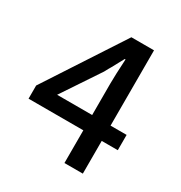

<svg xmlns="http://www.w3.org/2000/svg" viewBox="-153 -748 811 859"><g transform="rotate(30 253.0 -318.5)"><path d="M479 -169H396V0H301V-169H18V-237L279 -637H396V-248H479ZM301 -248V-410Q301 -451 306 -538H302Q298 -531 269 -477Q265 -471 260.5 -462.5Q256 -454 250 -443L120 -248Z"/></g></svg>

Font: Assistant SemiBold
Style: Regular
Weight: 600
Designer: Hebrew By Ben Nathan, Latin by Paul Hunt
Version: Version 2.001; ttfautohint (v1.6)